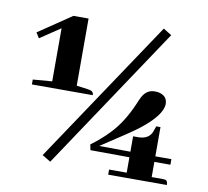

<svg xmlns="http://www.w3.org/2000/svg" viewBox="-75 -701 896 828"><g transform="rotate(10 373.0 -287.0)"><path d="M194.3 32.2 613.3 -595.7 577.1 -618.2 157.2 9.8ZM183.6 -604.5 39.1 -506.8 53.7 -483.4 142.6 -543V-310.5L58.6 -303.7V-282.2H325.2Q325.2 -299.8 305.7 -302.7Q301.8 -303.7 299.8 -303.7L250 -310.5V-604.5ZM707 43.9Q707 24.4 696.3 22.5Q692.4 21.5 687.5 21.5H636.7V-44.9H707V-69.3H636.7V-197.3H618.2L609.4 -172.9Q597.7 -140.6 554.7 -137.7Q547.9 -137.7 539.1 -137.7H527.3V-70.3L390.6 -71.3Q522.5 -157.2 550.8 -179.7Q640.6 -250 641.6 -298.8Q641.6 -335.9 600.6 -343.8Q592.8 -344.7 585.9 -344.7Q550.8 -344.7 532.2 -310.5Q527.3 -301.8 517.6 -278.3Q481.4 -193.4 429.7 -139.6Q395.5 -103.5 351.6 -71.3L356.4 -46.9L527.3 -45.9V21.5H450.2V43.9Z"/></g></svg>

Font: Abhaya Libre ExtraBold
Style: Regular
Weight: 800
Designer: Pushpananda Ekanayake, Sol Matas, Pathum Egodawatta
Foundry: Mooniak
Version: Version 1.050 ; ttfautohint (v1.6)